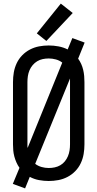

<svg xmlns="http://www.w3.org/2000/svg" viewBox="-20 -995 540 1064"><path d="M119 49 145 -15Q169 -2 196 3Q223 8 250 8Q277 8 303.5 3Q330 -2 354 -14.5Q378 -27 397 -46.5Q416 -66 427.5 -90.5Q439 -115 443.5 -141.5Q448 -168 448 -195V-540Q448 -557 446.5 -574Q445 -591 441 -608Q437 -625 430 -640.5Q423 -656 413 -670L449 -759L381 -784L355 -721Q331 -733 304 -738Q277 -743 250 -743Q223 -743 196.5 -738Q170 -733 146 -720.5Q122 -708 103 -688.5Q84 -669 72.5 -644.5Q61 -620 56.5 -593.5Q52 -567 52 -540V-195Q52 -178 53.5 -161Q55 -144 59.5 -127.5Q64 -111 71 -95Q78 -79 88 -65L51 24ZM250 -64Q230 -64 210.5 -69.5Q191 -75 175 -87L368 -560Q368 -555 368 -550Q368 -545 368 -540V-195Q368 -178 365.5 -161.5Q363 -145 356.5 -129.5Q350 -114 339.5 -101Q329 -88 314.5 -79.5Q300 -71 283.5 -67.5Q267 -64 250 -64ZM133 -175Q132 -180 132 -185Q132 -190 132 -195V-540Q132 -557 134.5 -573.5Q137 -590 143.5 -605.5Q150 -621 161 -634Q172 -647 186 -655.5Q200 -664 216.5 -667.5Q233 -671 250 -671Q270 -671 290 -665.5Q310 -660 325 -648ZM237 -768 383 -923 317 -975 184 -810Z"/></svg>

Font: Iosevka SS09
Style: Regular
Weight: 400
Monospace: yes
Designer: Belleve Invis
Foundry: Belleve Invis
Version: Version 5.2.1; ttfautohint (v1.8.3)